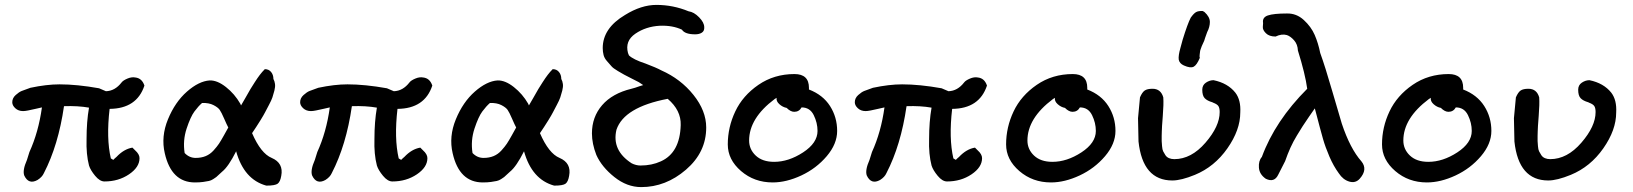

<svg xmlns="http://www.w3.org/2000/svg" viewBox="-20 -736 6658 783"><path d="M30 -319Q30 -336 44 -348.5Q58 -361 68.5 -365Q79 -369 104 -378Q170 -392 223 -392Q294 -392 384 -376L412 -364Q449 -365 476 -400Q482 -408 499.5 -415.5Q517 -423 532 -420Q559 -417 569 -387Q538 -293 427 -292Q413 -172 432 -90L442 -84Q444 -86 448 -90Q452 -94 455 -96Q485 -128 520 -134L531 -123Q549 -107 549 -91Q549 -54 506 -25Q463 4 406 4Q387 4 368 -19Q349 -42 343 -61Q331 -107 333 -169Q333 -240 343 -297Q298 -305 241 -303Q218 -144 159 -30Q152 -14 133 -2Q97 18 79 -20Q71 -41 90 -84Q99 -111 100 -116Q137 -197 151 -298Q142 -296 124.5 -292Q107 -288 94.5 -285.5Q82 -283 74 -283Q55 -283 42.5 -294.5Q30 -306 30 -319Z M652 -111Q636 -179 665 -249.5Q694 -320 742.5 -362.5Q791 -405 835 -408Q866 -409 901.5 -381Q937 -353 960 -313L963 -306Q967 -312 981.5 -338Q996 -364 1001.5 -373Q1007 -382 1018.5 -400Q1030 -418 1039.5 -430.5Q1049 -443 1060 -454Q1076 -454 1085.5 -442.5Q1095 -431 1095 -414Q1100 -405 1101.5 -393.5Q1103 -382 1099 -366.5Q1095 -351 1091 -339Q1087 -327 1076.5 -307.5Q1066 -288 1061 -278Q1056 -268 1042.5 -246Q1029 -224 1025 -218.5Q1021 -213 1008 -193Q1044 -110 1088 -92Q1137 -71 1127 -19Q1123 5 1112.5 13Q1102 21 1066 21Q975 -4 943 -119Q912 -57 886 -36Q882 -33 874 -25Q866 -17 862 -14Q858 -11 849.5 -5.5Q841 0 832 2Q823 4 808.5 6Q794 8 775 8Q679 8 652 -111ZM733 -112Q752 -92 778 -92Q801 -92 819 -99.5Q837 -107 851 -122.5Q865 -138 873 -150Q881 -162 893.5 -184.5Q906 -207 911 -216Q905 -227 894 -252.5Q883 -278 876 -288Q869 -298 850.5 -307.5Q832 -317 804 -316Q789 -303 773 -281.5Q757 -260 741 -211.5Q725 -163 733 -112Z M1204 -319Q1204 -336 1218 -348.5Q1232 -361 1242.5 -365Q1253 -369 1278 -378Q1344 -392 1397 -392Q1468 -392 1558 -376L1586 -364Q1623 -365 1650 -400Q1656 -408 1673.5 -415.5Q1691 -423 1706 -420Q1733 -417 1743 -387Q1712 -293 1601 -292Q1587 -172 1606 -90L1616 -84Q1618 -86 1622 -90Q1626 -94 1629 -96Q1659 -128 1694 -134L1705 -123Q1723 -107 1723 -91Q1723 -54 1680 -25Q1637 4 1580 4Q1561 4 1542 -19Q1523 -42 1517 -61Q1505 -107 1507 -169Q1507 -240 1517 -297Q1472 -305 1415 -303Q1392 -144 1333 -30Q1326 -14 1307 -2Q1271 18 1253 -20Q1245 -41 1264 -84Q1273 -111 1274 -116Q1311 -197 1325 -298Q1316 -296 1298.5 -292Q1281 -288 1268.5 -285.5Q1256 -283 1248 -283Q1229 -283 1216.5 -294.5Q1204 -306 1204 -319Z M1826 -111Q1810 -179 1839 -249.5Q1868 -320 1916.5 -362.5Q1965 -405 2009 -408Q2040 -409 2075.5 -381Q2111 -353 2134 -313L2137 -306Q2141 -312 2155.5 -338Q2170 -364 2175.5 -373Q2181 -382 2192.5 -400Q2204 -418 2213.5 -430.5Q2223 -443 2234 -454Q2250 -454 2259.5 -442.5Q2269 -431 2269 -414Q2274 -405 2275.5 -393.5Q2277 -382 2273 -366.5Q2269 -351 2265 -339Q2261 -327 2250.5 -307.5Q2240 -288 2235 -278Q2230 -268 2216.5 -246Q2203 -224 2199 -218.5Q2195 -213 2182 -193Q2218 -110 2262 -92Q2311 -71 2301 -19Q2297 5 2286.5 13Q2276 21 2240 21Q2149 -4 2117 -119Q2086 -57 2060 -36Q2056 -33 2048 -25Q2040 -17 2036 -14Q2032 -11 2023.5 -5.5Q2015 0 2006 2Q1997 4 1982.5 6Q1968 8 1949 8Q1853 8 1826 -111ZM1907 -112Q1926 -92 1952 -92Q1975 -92 1993 -99.5Q2011 -107 2025 -122.5Q2039 -138 2047 -150Q2055 -162 2067.5 -184.5Q2080 -207 2085 -216Q2079 -227 2068 -252.5Q2057 -278 2050 -288Q2043 -298 2024.5 -307.5Q2006 -317 1978 -316Q1963 -303 1947 -281.5Q1931 -260 1915 -211.5Q1899 -163 1907 -112Z M2394 -192Q2394 -259 2435.5 -307Q2477 -355 2555 -374Q2568 -377 2590 -385L2603 -389L2585 -401Q2581 -403 2556.5 -415.5Q2532 -428 2525.5 -431.5Q2519 -435 2499.5 -446.5Q2480 -458 2473.5 -466Q2467 -474 2456 -486Q2445 -498 2441.5 -511.5Q2438 -525 2438 -540Q2438 -621 2529 -675Q2595 -716 2657 -716Q2725 -716 2788 -690Q2810 -687 2831 -665.5Q2852 -644 2852 -625Q2853 -610 2842.5 -603Q2832 -596 2815 -596Q2773 -596 2761 -615Q2723 -633 2671 -631Q2614 -628 2571 -598.5Q2528 -569 2541 -520L2545 -510Q2563 -493 2612 -477Q2657 -460 2677 -449Q2756 -414 2808 -349Q2860 -284 2860 -216Q2860 -115 2777.5 -44Q2695 27 2595 27Q2537 27 2485.5 -14Q2434 -55 2412 -104Q2394 -150 2394 -192ZM2494 -207Q2474 -123 2556 -70Q2574 -61 2592 -61Q2638 -61 2675 -78Q2753 -113 2756 -226Q2758 -286 2703 -333Q2525 -299 2494 -207Z M3131 8Q3056 8 3002 -38.5Q2948 -85 2948 -147Q2948 -217 2978.5 -281.5Q3009 -346 3073 -390Q3137 -434 3220 -434Q3279 -434 3279 -378V-371Q3336 -349 3365 -303.5Q3394 -258 3394 -202Q3394 -149 3351.5 -99Q3309 -49 3248 -20.5Q3187 8 3131 8ZM3137 -76Q3196 -76 3255 -114.5Q3314 -153 3314 -202Q3314 -235 3298.5 -266.5Q3283 -298 3249 -298Q3239 -280 3219 -280Q3204 -280 3188 -296Q3172 -299 3158.5 -311Q3145 -323 3147 -337L3139 -332Q3035 -254 3035 -163Q3035 -127 3062 -101.5Q3089 -76 3137 -76Z M3466 -319Q3466 -336 3480 -348.5Q3494 -361 3504.5 -365Q3515 -369 3540 -378Q3606 -392 3659 -392Q3730 -392 3820 -376L3848 -364Q3885 -365 3912 -400Q3918 -408 3935.5 -415.5Q3953 -423 3968 -420Q3995 -417 4005 -387Q3974 -293 3863 -292Q3849 -172 3868 -90L3878 -84Q3880 -86 3884 -90Q3888 -94 3891 -96Q3921 -128 3956 -134L3967 -123Q3985 -107 3985 -91Q3985 -54 3942 -25Q3899 4 3842 4Q3823 4 3804 -19Q3785 -42 3779 -61Q3767 -107 3769 -169Q3769 -240 3779 -297Q3734 -305 3677 -303Q3654 -144 3595 -30Q3588 -14 3569 -2Q3533 18 3515 -20Q3507 -41 3526 -84Q3535 -111 3536 -116Q3573 -197 3587 -298Q3578 -296 3560.5 -292Q3543 -288 3530.5 -285.5Q3518 -283 3510 -283Q3491 -283 3478.5 -294.5Q3466 -306 3466 -319Z M4266 8Q4191 8 4137 -38.5Q4083 -85 4083 -147Q4083 -217 4113.5 -281.5Q4144 -346 4208 -390Q4272 -434 4355 -434Q4414 -434 4414 -378V-371Q4471 -349 4500 -303.5Q4529 -258 4529 -202Q4529 -149 4486.5 -99Q4444 -49 4383 -20.5Q4322 8 4266 8ZM4272 -76Q4331 -76 4390 -114.5Q4449 -153 4449 -202Q4449 -235 4433.5 -266.5Q4418 -298 4384 -298Q4374 -280 4354 -280Q4339 -280 4323 -296Q4307 -299 4293.5 -311Q4280 -323 4282 -337L4274 -332Q4170 -254 4170 -163Q4170 -127 4197 -101.5Q4224 -76 4272 -76Z M4761 0Q4640 0 4623 -159L4621 -254L4629 -339Q4638 -360 4648.5 -367Q4659 -374 4680 -374Q4714 -374 4724 -339Q4726 -312 4722 -263Q4718 -214 4718 -200Q4718 -197 4717.5 -182Q4717 -167 4717.5 -160.5Q4718 -154 4719 -140Q4720 -126 4723.5 -119Q4727 -112 4732.5 -103.5Q4738 -95 4747.5 -91Q4757 -87 4769 -87Q4838 -87 4896 -154Q4954 -221 4954 -279Q4954 -295 4949 -303Q4944 -311 4928 -317L4924 -319Q4903 -325 4893 -335.5Q4883 -346 4883 -370Q4883 -389 4898 -399Q4913 -409 4929 -409Q4987 -397 5018 -358Q5041 -328 5038 -277Q5038 -206 4985.5 -131Q4933 -56 4853 -23Q4797 0 4761 0ZM4787 -493Q4785 -509 4793.5 -539Q4802 -569 4803 -574Q4823 -639 4836 -664Q4848 -681 4857.5 -686.5Q4867 -692 4885 -691L4892 -687Q4914 -667 4914 -646.5Q4914 -626 4903 -605Q4892 -575 4891 -570Q4890 -567 4886 -559Q4882 -551 4881 -548Q4880 -545 4877 -537Q4874 -529 4874 -526Q4874 -523 4872.5 -514Q4871 -505 4873 -500Q4861 -471 4848 -464Q4835 -457 4808 -469Q4790 -477 4787 -493Z M5126 -96Q5180 -243 5311 -374Q5303 -434 5273 -530Q5272 -555 5257.5 -571.5Q5243 -588 5228 -593Q5207 -599 5182 -587Q5156 -587 5142.5 -600.5Q5129 -614 5130 -626Q5131 -638 5131 -642Q5127 -665 5150.5 -673Q5174 -681 5228 -681Q5267 -682 5297 -654.5Q5327 -627 5341.5 -593.5Q5356 -560 5364 -520Q5384 -465 5413.5 -363Q5443 -261 5452 -232Q5486 -130 5532 -78Q5559 -45 5525 -7Q5508 12 5482.5 4.5Q5457 -3 5440 -29Q5418 -59 5401.5 -97.5Q5385 -136 5375.5 -169Q5366 -202 5342 -294Q5337 -287 5319 -261Q5301 -235 5292.5 -221.5Q5284 -208 5269 -183.5Q5254 -159 5242.5 -133.5Q5231 -108 5221 -79L5193 -24Q5177 10 5142 -7Q5116 -25 5114 -52.5Q5112 -80 5126 -96Z M5799 8Q5724 8 5670 -38.5Q5616 -85 5616 -147Q5616 -217 5646.5 -281.5Q5677 -346 5741 -390Q5805 -434 5888 -434Q5947 -434 5947 -378V-371Q6004 -349 6033 -303.5Q6062 -258 6062 -202Q6062 -149 6019.5 -99Q5977 -49 5916 -20.5Q5855 8 5799 8ZM5805 -76Q5864 -76 5923 -114.5Q5982 -153 5982 -202Q5982 -235 5966.5 -266.5Q5951 -298 5917 -298Q5907 -280 5887 -280Q5872 -280 5856 -296Q5840 -299 5826.5 -311Q5813 -323 5815 -337L5807 -332Q5703 -254 5703 -163Q5703 -127 5730 -101.5Q5757 -76 5805 -76Z M6294 0Q6173 0 6156 -159L6154 -254L6162 -339Q6171 -360 6181.5 -367Q6192 -374 6213 -374Q6247 -374 6257 -339Q6259 -312 6255 -263Q6251 -214 6251 -200Q6251 -197 6250.5 -182Q6250 -167 6250.5 -160.5Q6251 -154 6252 -140Q6253 -126 6256.5 -119Q6260 -112 6265.5 -103.5Q6271 -95 6280.5 -91Q6290 -87 6302 -87Q6371 -87 6429 -154Q6487 -221 6487 -279Q6487 -295 6482 -303Q6477 -311 6461 -317L6457 -319Q6436 -325 6426 -335.5Q6416 -346 6416 -370Q6416 -389 6431 -399Q6446 -409 6462 -409Q6520 -397 6551 -358Q6574 -328 6571 -277Q6571 -206 6518.5 -131Q6466 -56 6386 -23Q6330 0 6294 0Z"/></svg>

Font: Excalifont
Style: Regular
Weight: 400
Designer: Your Own Font Foundry (Virgil); Ján Filípek / DizajnDesign (Excalifont, modifications)
Foundry: Your Own Font Foundry (Virgil); Ján Filípek / DizajnDesign (Excalifont, modifications)
Version: Version 1.000;Glyphs 3.2 (3227)